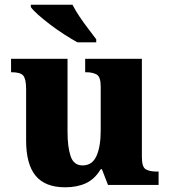

<svg xmlns="http://www.w3.org/2000/svg" viewBox="-20 -786 720 816"><path d="M257 10Q172 10 131.5 -39Q91 -88 91 -189V-407Q91 -450 79 -464.5Q67 -479 30 -479H27V-536H267V-226Q267 -162 280 -122.5Q293 -83 331 -83Q372 -83 390 -123Q408 -163 408 -231V-418Q408 -460 390.5 -469.5Q373 -479 346 -479H342V-536H583V-119Q583 -76 599.5 -66.5Q616 -57 644 -57H654V0H439L413 -67H408Q383 -25 345.5 -7.5Q308 10 257 10ZM309 -606Q284 -620 253.5 -639.5Q223 -659 194 -681Q165 -703 142.5 -723Q120 -743 111 -756V-766H288Q299 -744 317 -717Q335 -690 355 -664Q375 -638 389 -619V-606Z"/></svg>

Font: Noto Serif Tamil ExtraBold
Style: Regular
Weight: 800
Designer: Indian Type Foundry, Tom Grace, and the Monotype Design Team
Foundry: Monotype Imaging Inc.
Version: Version 2.004; ttfautohint (v1.8.4.7-5d5b)